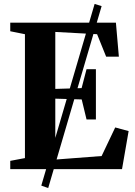

<svg xmlns="http://www.w3.org/2000/svg" viewBox="-20 -858 684 974"><path d="M189.5 83.5 460 -838 495.5 -827 224.5 96ZM106.5 -56V-684.5L32 -699.5V-743H568L583 -570.5H518.5L472.5 -684.5L260.5 -696V-407L394 -411L419 -507H466.5V-252H419L394.5 -353.5L260.5 -357.5V-48.5L495.5 -66.5L564.5 -211.5L632.5 -193L599 0H32V-42Z"/></svg>

Font: Merriweather 72pt
Style: Bold
Weight: 700
Version: Version 2.100